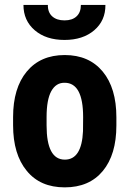

<svg xmlns="http://www.w3.org/2000/svg" viewBox="-20 -766 538 795"><path d="M247.6 -423.3Q211.9 -423.8 192.4 -388.7Q172.9 -353.5 172.9 -281.2V-246.6Q172.9 -105 248.5 -105Q318.4 -105 323.7 -223.1L324.2 -281.2Q324.2 -423.3 247.6 -423.3ZM34.2 -281.2Q34.2 -401.4 90.8 -469.7Q147.5 -538.1 248 -538.1Q348.6 -538.1 405.3 -469.7Q461.9 -401.4 461.9 -280.3V-246.6Q461.9 -126 405.8 -58.1Q349.6 9.8 248 9.8Q146.5 9.8 90.8 -58.6Q34.2 -127 34.2 -247.6ZM416.5 -745.6Q417 -680.7 370.1 -640.6Q323.2 -600.6 247.1 -600.6Q170.9 -600.6 124 -640.6Q77.1 -680.7 77.1 -745.6H178.2Q177.7 -714.8 196.3 -698.2Q214.8 -681.6 247.1 -681.6Q279.3 -681.6 296.9 -698.2Q314.9 -714.8 314.9 -745.6Z"/></svg>

Font: RobotoCondensed-Bold
Style: Bold
Weight: 700
Designer: Google
Version: Version 2.001240; 2014